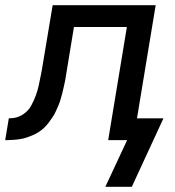

<svg xmlns="http://www.w3.org/2000/svg" viewBox="-55 -540 675 740"><path d="M453 180H351L435 0H362L434 -436H230L196 -229Q193 -216 190.5 -204Q188 -192 185 -180.5Q182 -169 178.5 -157Q175 -145 170 -133Q165 -121 159.5 -109.5Q154 -98 147 -87.5Q140 -77 132 -66.5Q124 -56 114.5 -47Q105 -38 94 -31Q83 -24 71.5 -19Q60 -14 48 -10Q36 -6 23.5 -4Q11 -2 -3 -1Q-17 0 -25 0H-35L-21 -84Q-11 -84 -1 -85.5Q9 -87 18.5 -91Q28 -95 36.5 -101Q45 -107 52.5 -115Q60 -123 65 -132.5Q70 -142 74.5 -151.5Q79 -161 82.5 -170.5Q86 -180 89 -190Q92 -200 94 -209.5Q96 -219 98 -229Q100 -239 102.5 -250.5Q105 -262 106 -269L148 -520H545L473 -84H575Z"/></svg>

Font: Iosevka Aile Medium
Style: Italic
Weight: 500
Italic angle: -9°
Designer: Belleve Invis
Foundry: Belleve Invis
Version: Version 31.1.0; ttfautohint (v1.8.4)